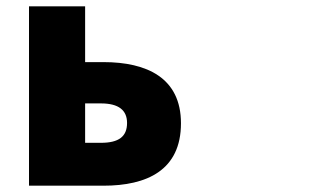

<svg xmlns="http://www.w3.org/2000/svg" viewBox="-20 -549 1040 609"><path d="M72 -529V40H308C446 40 554 -9 554 -158C554 -302 446 -352 308 -352H250V-529ZM250 -96V-221H300C357 -221 383 -199 383 -159C383 -116 357 -96 300 -96Z"/></svg>

Font: コーポレート・ロゴ ver3 Bold
Style: Regular
Weight: 700
Designer: [KANA_main] LOGOTYPE.JP [Source Han Sans] Ryoko NISHIZUKA 西塚涼子 (kana, bopomofo & ideographs); Paul D. Hunt (Latin, Greek
Version: Version 12.001;FEAKit 1.0